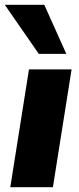

<svg xmlns="http://www.w3.org/2000/svg" viewBox="-30 -782 331 802"><path d="M13 0 91 -492H269L191 0ZM132 -557 -10 -762H155L247 -557Z"/></svg>

Font: Nunito Sans Black
Style: Italic
Weight: 900
Italic angle: -9°
Designer: Vernon Adams
Foundry: Vernon Adams
Version: Version 3.006; ttfautohint (v1.8.3)